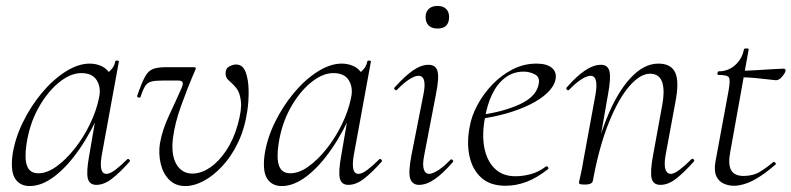

<svg xmlns="http://www.w3.org/2000/svg" viewBox="-20 -613 2663 646"><path d="M80 13Q48 13 31.5 -11Q15 -35 22 -91Q30 -146 56.5 -200.5Q83 -255 120.5 -300Q158 -345 200.5 -372Q243 -399 282 -399Q300 -399 317 -392.5Q334 -386 346 -371Q358 -356 360 -332L322 -357Q333 -359 349 -373.5Q365 -388 368 -407Q370 -410 375.5 -409Q381 -408 380 -406L322 -89Q312 -28 338 -28Q350 -28 368 -41.5Q386 -55 408 -77Q411 -80 415 -76Q419 -72 416 -69Q383 -32 356.5 -11.5Q330 9 304 9Q281 9 275.5 -12.5Q270 -34 280 -89L304 -229L320 -246Q289 -172 248.5 -113Q208 -54 164.5 -20.5Q121 13 80 13ZM109 -30Q138 -30 169.5 -52.5Q201 -75 230.5 -112Q260 -149 282 -194Q304 -239 313 -283Q321 -318 305.5 -343Q290 -368 251 -367Q215 -366 176.5 -334Q138 -302 108.5 -248.5Q79 -195 69 -127Q62 -80 71 -55Q80 -30 109 -30Z M604 13Q570 13 549 -8.5Q528 -30 520.5 -63Q513 -96 518 -130Q526 -176 549 -225Q572 -274 591 -317Q597 -331 594 -336.5Q591 -342 580 -342H528Q502 -342 489 -338.5Q476 -335 468.5 -323.5Q461 -312 453 -287Q451 -283 445.5 -285Q440 -287 442 -292Q457 -335 468 -355Q479 -375 495 -381Q511 -387 540 -387H628Q637 -387 638.5 -385Q640 -383 636 -375Q612 -320 590 -259Q568 -198 562 -149Q555 -92 573.5 -60.5Q592 -29 627 -29Q657 -29 687 -49.5Q717 -70 741.5 -107Q766 -144 780 -194Q794 -244 790.5 -272.5Q787 -301 777 -314Q767 -327 762 -331Q758 -335 748.5 -343.5Q739 -352 739 -366Q739 -383 751.5 -389.5Q764 -396 774 -396Q797 -396 806.5 -370.5Q816 -345 816.5 -308.5Q817 -272 812 -239Q803 -179 780.5 -132.5Q758 -86 727.5 -53.5Q697 -21 665 -4Q633 13 604 13Z M928 13Q896 13 879.5 -11Q863 -35 870 -91Q878 -146 904.5 -200.5Q931 -255 968.5 -300Q1006 -345 1048.5 -372Q1091 -399 1130 -399Q1148 -399 1165 -392.5Q1182 -386 1194 -371Q1206 -356 1208 -332L1170 -357Q1181 -359 1197 -373.5Q1213 -388 1216 -407Q1218 -410 1223.5 -409Q1229 -408 1228 -406L1170 -89Q1160 -28 1186 -28Q1198 -28 1216 -41.5Q1234 -55 1256 -77Q1259 -80 1263 -76Q1267 -72 1264 -69Q1231 -32 1204.5 -11.5Q1178 9 1152 9Q1129 9 1123.5 -12.5Q1118 -34 1128 -89L1152 -229L1168 -246Q1137 -172 1096.5 -113Q1056 -54 1012.5 -20.5Q969 13 928 13ZM957 -30Q986 -30 1017.5 -52.5Q1049 -75 1078.5 -112Q1108 -149 1130 -194Q1152 -239 1161 -283Q1169 -318 1153.5 -343Q1138 -368 1099 -367Q1063 -366 1024.5 -334Q986 -302 956.5 -248.5Q927 -195 917 -127Q910 -80 919 -55Q928 -30 957 -30Z M1390 9Q1368 9 1360.5 -11Q1353 -31 1364 -89L1405 -297Q1417 -358 1388 -358Q1376 -358 1357 -346Q1338 -334 1316 -311Q1313 -307 1308.5 -311.5Q1304 -316 1308 -319Q1342 -357 1369.5 -376Q1397 -395 1422 -395Q1446 -395 1452 -373.5Q1458 -352 1447 -297L1407 -89Q1401 -58 1406 -43Q1411 -28 1424 -28Q1435 -28 1454 -40Q1473 -52 1495 -75Q1499 -79 1503 -74.5Q1507 -70 1503 -67Q1470 -29 1442.5 -10Q1415 9 1390 9ZM1452 -517Q1433 -517 1422.5 -527Q1412 -537 1412 -556Q1412 -573 1422.5 -583Q1433 -593 1452 -593Q1471 -593 1481 -583Q1491 -573 1491 -556Q1491 -517 1452 -517Z M1681 12Q1629 12 1599 -15.5Q1569 -43 1559.5 -88Q1550 -133 1560 -185Q1566 -222 1586.5 -260Q1607 -298 1637.5 -329.5Q1668 -361 1705.5 -380Q1743 -399 1785 -399Q1820 -399 1837 -384.5Q1854 -370 1849 -345Q1844 -322 1821.5 -300.5Q1799 -279 1763.5 -261.5Q1728 -244 1684.5 -231.5Q1641 -219 1594 -213L1596 -226Q1674 -237 1727.5 -261.5Q1781 -286 1791 -324Q1799 -352 1781 -362Q1763 -372 1742 -372Q1706 -372 1679 -351Q1652 -330 1635.5 -295Q1619 -260 1612 -218Q1601 -161 1609.5 -116.5Q1618 -72 1644.5 -46Q1671 -20 1714 -20Q1739 -20 1765.5 -27Q1792 -34 1817 -53Q1820 -55 1823.5 -51Q1827 -47 1824 -44Q1786 -14 1751 -1Q1716 12 1681 12Z M2202 9Q2178 9 2172.5 -12.5Q2167 -34 2177 -89L2206 -248Q2230 -365 2167 -365Q2134 -365 2097.5 -323Q2061 -281 2028.5 -200.5Q1996 -120 1975 -6L1964 -7Q1985 -123 2020 -211.5Q2055 -300 2100.5 -349.5Q2146 -399 2195 -399Q2238 -399 2252 -368.5Q2266 -338 2252 -267L2219 -89Q2214 -58 2219 -43Q2224 -28 2237 -28Q2248 -28 2266 -41.5Q2284 -55 2306 -77Q2309 -81 2313.5 -77Q2318 -73 2314 -69Q2281 -32 2254.5 -11.5Q2228 9 2202 9ZM1949 8Q1936 8 1932 6.5Q1928 5 1928 2Q1928 -1 1933.5 -24.5Q1939 -48 1943 -74L1984 -297Q1994 -358 1967 -358Q1955 -358 1936 -346Q1917 -334 1895 -311Q1892 -307 1887.5 -311.5Q1883 -316 1887 -319Q1920 -357 1948.5 -376Q1977 -395 2002 -395Q2025 -395 2030.5 -373.5Q2036 -352 2026 -297L1975 -6Q1973 8 1949 8Z M2449 12Q2431 12 2414.5 4.5Q2398 -3 2390 -20.5Q2382 -38 2387 -68L2431 -306Q2438 -344 2432.5 -352.5Q2427 -361 2397 -361Q2393 -361 2394 -367Q2395 -373 2398 -373Q2430 -373 2453.5 -394Q2477 -415 2483 -447Q2483 -450 2491.5 -450Q2500 -450 2499 -447L2437 -102Q2429 -60 2440 -40.5Q2451 -21 2482 -21Q2514 -21 2537.5 -35.5Q2561 -50 2582 -68Q2584 -70 2588 -66Q2592 -62 2590 -60Q2545 -21 2511.5 -4.5Q2478 12 2449 12ZM2591 -343Q2588 -343 2568 -345.5Q2548 -348 2521.5 -350.5Q2495 -353 2471 -353L2473 -375Q2496 -375 2527 -377Q2558 -379 2584 -380.5Q2610 -382 2616 -382Q2620 -382 2622 -380Q2624 -378 2623 -374Q2621 -366 2611 -354.5Q2601 -343 2591 -343Z"/></svg>

Font: Cormorant Garamond Light
Style: Italic
Weight: 300
Italic angle: -10°
Designer: Christian Thalmann (Catharsis Fonts)
Foundry: Catharsis Fonts
Version: Version 4.001